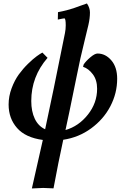

<svg xmlns="http://www.w3.org/2000/svg" viewBox="-20 -794 701 1088"><path d="M644 -347.7Q644 -266.1 605.5 -192.1Q566.9 -118.2 496.6 -66.7Q426.3 -15.1 338.4 -2Q311 123.5 283.2 273.4Q241.7 271 224.6 271L160.6 273.9Q193.4 131.3 222.7 -1Q124.5 -14.2 76.7 -68.6Q28.8 -123 28.8 -201.7Q28.8 -248.5 45.9 -294.2Q63 -339.8 86.9 -372.6Q110.8 -405.3 139.4 -433.1Q168 -460.9 188 -475.3Q208 -489.7 220.2 -496.1L249.5 -466.3Q157.2 -359.9 157.2 -221.7Q157.2 -162.6 177.2 -120.8Q197.3 -79.1 235.8 -61.5Q277.8 -254.9 348.1 -606.4Q352.5 -628.4 352.5 -650.4Q352.5 -689.9 344.7 -689.9Q338.9 -689.9 307.6 -683.1L308.6 -725.1Q335 -730 358.4 -736.1Q381.8 -742.2 396 -747.1Q410.2 -752 433.8 -760.7Q457.5 -769.5 472.7 -774.4Q489.7 -749.5 489.7 -723.1Q489.7 -690.4 481 -652.8Q475.6 -629.4 460.7 -568.8Q445.8 -508.3 435.3 -461.9Q424.8 -415.5 413.6 -357.9Q363.8 -112.8 351.1 -57.1Q425.8 -78.6 478 -144.5Q530.3 -210.4 530.3 -291Q530.3 -340.8 506.1 -373Q481.9 -405.3 450.7 -415.5L454.1 -428.7Q466.3 -447.3 491.7 -469Q517.1 -490.7 532.7 -490.7Q577.6 -490.7 610.8 -452.1Q644 -413.6 644 -347.7Z"/></svg>

Font: Flanker
Style: Bold Italic
Weight: 700
Italic angle: -12°
Designer: Flanker
Version: Version 2.000